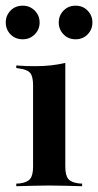

<svg xmlns="http://www.w3.org/2000/svg" viewBox="-36 -643 339 663"><path d="M78.2 -208.1V-349.2Q78.2 -379 68.1 -391.1Q58.1 -403.2 30.6 -406.5L20.2 -408.1V-416.9Q41.1 -415.3 56.5 -414.9Q71.8 -414.5 86.3 -414.5Q114.5 -414.5 140.3 -417.3Q166.1 -420.2 189.5 -425.8V-416.9V-208.1ZM133.9 -2.4Q107.3 -2.4 81.5 -1.6Q55.6 -0.8 20.2 0V-8.9L32.3 -9.7Q58.1 -12.9 68.1 -25.4Q78.2 -37.9 78.2 -67.7V-208.1H189.5V-67.7Q189.5 -37.9 199.6 -25.4Q209.7 -12.9 235.5 -9.7L247.6 -8.9V0Q212.9 -0.8 187.1 -1.6Q161.3 -2.4 133.9 -2.4ZM225 -507.3Q200 -507.3 183.5 -524.2Q166.9 -541.1 166.9 -565.3Q166.9 -589.5 183.5 -606.5Q200 -623.4 225 -623.4Q250 -623.4 266.5 -606.5Q283.1 -589.5 283.1 -565.3Q283.1 -541.1 266.5 -524.2Q250 -507.3 225 -507.3ZM42.7 -507.3Q16.9 -507.3 0.4 -524.2Q-16.1 -541.1 -16.1 -565.3Q-16.1 -589.5 0.4 -606.5Q16.9 -623.4 42.7 -623.4Q66.9 -623.4 83.9 -606.5Q100.8 -589.5 100.8 -565.3Q100.8 -541.1 83.9 -524.2Q66.9 -507.3 42.7 -507.3Z"/></svg>

Font: Playfair 144pt SemiCondensed
Style: Bold
Weight: 700
Width: 4
Designer: Claus Eggers Sørensen
Foundry: Claus Eggers Sørensen
Version: Version 2.203